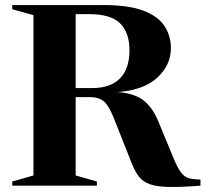

<svg xmlns="http://www.w3.org/2000/svg" viewBox="-20 -735 814 760"><path d="M28.5 -698.5V-715H388.5Q489 -715 547.5 -692.8Q606 -670.5 631.2 -631.8Q656.5 -593 656.5 -544.5Q656.5 -478 603.2 -428.2Q550 -378.5 446 -370.5Q514.5 -365.5 550.5 -335.8Q586.5 -306 608.5 -250L667.5 -107.5Q683 -70.5 696.2 -52.8Q709.5 -35 727 -29.8Q744.5 -24.5 773.5 -24.5V0Q697 6 649.2 5Q601.5 4 574 -5.5Q546.5 -15 530.5 -35.2Q514.5 -55.5 501.5 -88.5L430 -269Q408.5 -321 388.8 -335.8Q369 -350.5 338 -350.5H279.5V-40.5L363.5 -16.5V0H28.5V-16.5L112.5 -40.5V-675ZM346.5 -386.5Q417 -386.5 454.8 -424.5Q492.5 -462.5 492.5 -536Q492.5 -606 455.5 -642.5Q418.5 -679 334 -679H279.5V-386.5Z"/></svg>

Font: Newsreader 72pt SemiBold
Style: Regular
Weight: 600
Designer: Hugues Gentile
Foundry: Production Type
Version: Version 1.003; ttfautohint (v1.8.3)